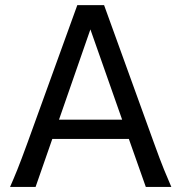

<svg xmlns="http://www.w3.org/2000/svg" viewBox="-20 -733 721 753"><path d="M119.6 0H19.5Q32.7 -29.8 47.9 -67.4Q63 -105 87.9 -173.3L283.2 -712.9H388.2L583.5 -173.3Q607.9 -105.5 623.5 -67.4Q639.2 -29.3 651.9 0H551.8L485.4 -188H185.1ZM459 -263.7 334.5 -617.7 211.4 -263.7Z"/></svg>

Font: Kanchenjunga
Style: Regular
Weight: 400
Designer: Becca Hirsbrunner Spalinger
Foundry: SIL International
Version: Version 2.001